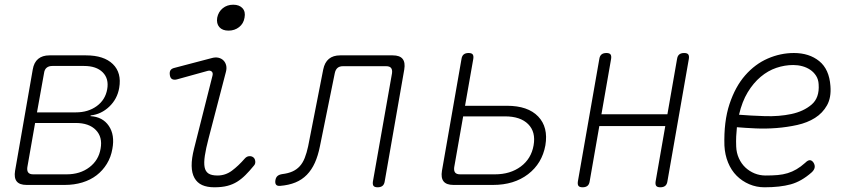

<svg xmlns="http://www.w3.org/2000/svg" viewBox="-20 -785 3640 815"><path d="M93 0Q63 0 51 -15Q39 -30 44 -60L119 -490Q124 -520 142 -535Q160 -550 190 -550H345Q421 -550 459 -513Q497 -476 486 -412Q478 -365 444 -332.5Q410 -300 365 -295L364 -292Q416 -289 442 -250.5Q468 -212 457 -153Q451 -118 433.5 -89.5Q416 -61 390 -41Q364 -21 329.5 -10.5Q295 0 255 0ZM129 -263 96 -75Q94 -60 100 -52.5Q106 -45 121 -45H263Q320 -45 359.5 -75Q399 -105 407 -154Q416 -203 387 -233Q358 -263 301 -263ZM202 -505Q187 -505 178 -497.5Q169 -490 167 -475L137 -308H302Q354 -308 390.5 -334.5Q427 -361 435 -406Q443 -451 416 -478Q389 -505 337 -505Z M731 -448Q719 -445 711 -449Q703 -453 701 -466Q699 -479 703.5 -486.5Q708 -494 721 -497L877 -538Q894 -543 907 -540Q920 -537 928.5 -528.5Q937 -520 940 -507.5Q943 -495 939 -480L865 -196Q854 -154 849.5 -124Q845 -94 848.5 -75.5Q852 -57 865 -48.5Q878 -40 903 -40Q937 -40 964.5 -60.5Q992 -81 1019 -112Q1027 -121 1037 -122Q1047 -123 1054 -118Q1062 -113 1063.5 -101Q1065 -89 1057 -81Q1039 -59 1022 -42Q1005 -25 986.5 -13.5Q968 -2 945 4Q922 10 890 10Q859 10 838 0.5Q817 -9 805.5 -29.5Q794 -50 793.5 -81Q793 -112 804 -155L882 -464Q885 -476 878.5 -481.5Q872 -487 861 -484ZM950 -655Q924 -655 911 -670Q898 -685 902 -710Q907 -735 925.5 -750Q944 -765 970 -765Q996 -765 1009.5 -750Q1023 -735 1018 -710Q1014 -685 995 -670Q976 -655 950 -655Z M1352 -490Q1358 -520 1376 -535Q1394 -550 1424 -550H1647Q1677 -550 1689 -535Q1701 -520 1696 -490L1613 -15Q1611 -2 1603.5 4Q1596 10 1583 10Q1570 10 1565.5 4Q1561 -2 1563 -15L1644 -474Q1646 -489 1640 -496.5Q1634 -504 1619 -504H1436Q1421 -504 1412.5 -496.5Q1404 -489 1401 -474L1338 -164Q1330 -124 1316.5 -94Q1303 -64 1282.5 -43Q1262 -22 1234 -10.5Q1206 1 1169 4Q1157 5 1152 -1Q1147 -7 1149 -20Q1151 -32 1158 -38Q1165 -44 1178 -46Q1203 -49 1221 -57Q1239 -65 1252 -79Q1265 -93 1273.5 -114.5Q1282 -136 1288 -164Z M1905 0Q1875 0 1863 -15Q1851 -30 1856 -60L1939 -535Q1941 -548 1948.5 -554Q1956 -560 1969 -560Q1982 -560 1986.5 -554Q1991 -548 1989 -535L1954 -336H2132Q2221 -336 2264.5 -290.5Q2308 -245 2295 -168Q2281 -91 2221.5 -45.5Q2162 0 2073 0ZM1908 -75Q1906 -60 1912 -52.5Q1918 -45 1933 -45H2081Q2146 -45 2190.5 -78Q2235 -111 2245 -168Q2255 -225 2222 -258Q2189 -291 2124 -291H1946Z M2453 10Q2440 10 2435.5 4Q2431 -2 2433 -15L2524 -535Q2526 -548 2533.5 -554Q2541 -560 2554 -560Q2567 -560 2571.5 -554Q2576 -548 2574 -535L2533 -300H2813L2854 -535Q2856 -548 2863.5 -554Q2871 -560 2884 -560Q2897 -560 2901.5 -554Q2906 -548 2904 -535L2813 -15Q2811 -2 2803.5 4Q2796 10 2783 10Q2770 10 2765.5 4Q2761 -2 2763 -15L2804 -250H2524L2483 -15Q2481 -2 2473.5 4Q2466 10 2453 10Z M3433 -95Q3440 -84 3438 -73.5Q3436 -63 3425 -53Q3382 -15 3336.5 -2.5Q3291 10 3225 10Q3191 10 3160.5 -3Q3130 -16 3107 -39Q3084 -62 3070.5 -95Q3057 -128 3055 -167Q3052 -269 3076.5 -343Q3101 -417 3143 -465Q3185 -513 3239 -536.5Q3293 -560 3350 -560Q3415 -560 3457.5 -525.5Q3500 -491 3505 -420Q3509 -371 3490.5 -338Q3472 -305 3439.5 -284.5Q3407 -264 3364 -254.5Q3321 -245 3276 -241.5Q3231 -238 3187 -240Q3143 -242 3108 -245Q3106 -226 3105 -206Q3104 -186 3105 -163Q3106 -136 3116.5 -113Q3127 -90 3144 -74Q3161 -58 3183 -49Q3205 -40 3230 -40Q3259 -40 3281.5 -42Q3304 -44 3323.5 -50Q3343 -56 3361 -66.5Q3379 -77 3398 -94Q3409 -105 3417.5 -105Q3426 -105 3433 -95ZM3117 -298Q3166 -294 3226.5 -292Q3287 -290 3339 -301Q3391 -312 3425 -341Q3459 -370 3455 -427Q3454 -448 3444 -463.5Q3434 -479 3419 -489Q3404 -499 3385.5 -504Q3367 -509 3347 -509Q3311 -509 3275.5 -497Q3240 -485 3209 -459Q3178 -433 3154 -393.5Q3130 -354 3117 -298Z"/></svg>

Font: Maple Mono Thin
Style: Italic
Weight: 250
Italic angle: -10°
Monospace: yes
Designer: subframe7536
Version: Version 7.000